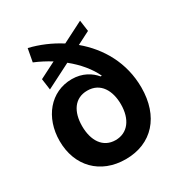

<svg xmlns="http://www.w3.org/2000/svg" viewBox="-182 -892 962 1028"><g transform="rotate(-30 299.5 -378.0)"><path d="M464.8 -685 455.3 -753.6 325.6 -687.5C267.8 -724.4 204.2 -751.4 139.2 -767L124.3 -686.8C158.7 -672.6 192.1 -655.2 223.4 -635.7L122.2 -584.2L131.7 -515.3L283.7 -592.7C339.5 -547.6 383.9 -495 409.1 -440.3H401.3C373.2 -474.4 326 -505 259.9 -505C128.2 -505 38.4 -394.5 38.4 -250C38.4 -94.5 141.3 11.4 297.6 11.4C460.2 11.4 561.1 -102.3 561.1 -279.8C561.1 -433.2 488.6 -557.5 384.9 -644.2ZM182.5 -258.9C182.5 -346.9 221.9 -410.2 301.1 -410.2C383.2 -410.2 421.2 -340.9 421.2 -256.7C421.2 -165.5 376.8 -104.4 301.1 -104.4C223 -104.4 182.5 -170.1 182.5 -258.9Z"/></g></svg>

Font: Magic Ui Pro
Style: Bold
Weight: 700
Designer: Stefan Endress, Andreas Faust
Version: Version 1.000;FEAKit 1.0